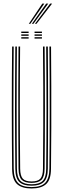

<svg xmlns="http://www.w3.org/2000/svg" viewBox="-20 -1064 358 1090"><path d="M159.2 6Q104.2 6 76.9 -18.8Q49.5 -43.5 48.8 -105.8Q48 -183.2 47.5 -268.5Q47 -353.8 47 -443.2Q47 -532.8 47.4 -622.9Q47.8 -713 48.8 -800H57.8Q57 -721.8 56.6 -631Q56.2 -540.2 56.2 -446.5Q56.2 -352.8 56.6 -265.5Q57 -178.2 57.8 -107.2Q58.5 -51.5 81.5 -26.8Q104.5 -2 159.2 -2Q214.2 -2 237.1 -26.8Q260 -51.5 260.5 -107.2Q261.2 -176.8 261.8 -260.6Q262.2 -344.5 262.2 -436.1Q262.2 -527.8 261.9 -620.5Q261.5 -713.2 260.5 -800H269.8Q270.8 -694.2 271.1 -577.2Q271.5 -460.2 271.2 -340.4Q271 -220.5 269.5 -105.8Q269 -43 241.4 -18.5Q213.8 6 159.2 6ZM159.2 -9.8Q112.5 -9.8 90 -30.8Q67.5 -51.8 67 -106.2Q66.2 -182.5 65.8 -267.5Q65.2 -352.5 65.2 -442.4Q65.2 -532.2 65.8 -622.8Q66.2 -713.2 67 -800H76Q75.2 -720.5 74.9 -630.8Q74.5 -541 74.5 -449Q74.5 -357 74.9 -269.4Q75.2 -181.8 76 -106.5Q76.5 -56.5 96.4 -37.1Q116.2 -17.8 159.2 -17.8Q202.2 -17.8 222.1 -36.9Q242 -56 242.2 -106.5Q243 -181.2 243.5 -266.2Q244 -351.2 244 -441.4Q244 -531.5 243.5 -622.4Q243 -713.2 242.2 -800H251.5Q252.2 -720 252.6 -630.2Q253 -540.5 253 -448.8Q253 -357 252.6 -269.6Q252.2 -182.2 251.5 -106.2Q251 -52.2 228.8 -31Q206.5 -9.8 159.2 -9.8ZM159.2 -25.8Q120.8 -25.8 103.2 -43.1Q85.8 -60.5 85.2 -106.5Q84.2 -199.2 83.9 -316.1Q83.5 -433 83.8 -558Q84 -683 85.2 -800H94.2Q93.5 -717.2 93 -632.5Q92.5 -547.8 92.5 -460.9Q92.5 -374 93 -285.4Q93.5 -196.8 94.5 -106.5Q95 -65.5 109.5 -49.6Q124 -33.8 159.2 -33.8Q194.8 -33.8 209.1 -49.6Q223.5 -65.5 224 -106.5Q225.2 -232.5 225.6 -347.4Q226 -462.2 225.6 -573.6Q225.2 -685 224 -800H233.2Q234 -722 234.5 -631.5Q235 -541 235 -447.6Q235 -354.2 234.5 -266.5Q234 -178.8 233.2 -106.5Q232.8 -59.8 215 -42.8Q197.2 -25.8 159.2 -25.8ZM176.2 -876.8V-884.5H218V-876.8ZM100.8 -845V-853H142.5V-845ZM100.8 -860.8V-868.8H142.5V-860.8ZM100.8 -876.8V-884.5H142.5V-876.8ZM176.2 -845V-853H218V-845ZM176.2 -860.8V-868.8H218V-860.8ZM143.5 -928.8 220.2 -1043.5H231.5L152.2 -928.8ZM178.2 -928.8 264.5 -1043.5H275.8L187.2 -928.8ZM160.8 -928.8 242.2 -1043.5H253.8L169.8 -928.8Z"/></svg>

Font: Big Shoulders Inline Display Thin Light
Style: Regular
Weight: 300
Version: Version 2.002